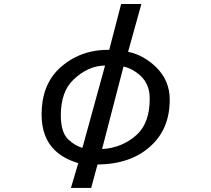

<svg xmlns="http://www.w3.org/2000/svg" viewBox="-20 -800 1040 945"><path d="M497.1 -477.5Q413.1 -476.6 340.8 -407.2Q280.3 -349.6 279.3 -234.4Q279.3 -148.4 315.4 -114.3Q349.6 -82 385.7 -72.3ZM365.2 2.9Q293 -18.6 250 -60.5Q185.5 -122.1 184.6 -235.4Q184.6 -378.9 269.5 -460.9Q371.1 -556.6 517.6 -554.7L576.2 -780.3H675.8L610.4 -544.9Q685.5 -530.3 749 -468.8Q815.4 -403.3 815.4 -309.6Q815.4 -168 724.6 -84Q627.9 7.8 460 9.8L428.7 125H329.1ZM482.4 -66.4Q583 -72.3 654.3 -137.7Q717.8 -197.3 716.8 -316.4Q716.8 -384.8 671.9 -426.8Q633.8 -461.9 587.9 -472.7Z"/></svg>

Font: RobotoJAA
Style: Medium
Weight: 500
Version: Version 2.05; 2016-11-05